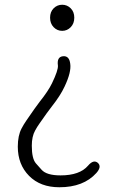

<svg xmlns="http://www.w3.org/2000/svg" viewBox="-20 -567 491 809"><path d="M230 222Q150 222 102.5 174Q55 126 55 51Q55 4 71 -26Q80 -43 91 -59L125 -108Q136 -123 147 -138Q183 -183 199 -216Q226 -272 224 -291Q219 -327 245 -330Q272 -333 276 -298Q281 -263 252 -202Q235 -165 198 -118Q187 -104 177 -90L146 -46Q136 -32 128 -17Q114 8 114 47Q114 101 131 121Q143 135 155 148Q176 172 235 172Q316 172 351 131Q374 104 392 119Q410 135 386 162Q332 222 230 222ZM242 -437Q221 -437 206 -452.5Q191 -468 191 -492.5Q191 -517 206 -532Q221 -547 242 -547Q263 -547 278 -532Q293 -517 293 -492.5Q293 -468 278 -452.5Q263 -437 242 -437Z"/></svg>

Font: Resource Han Rounded KR Light
Style: Regular
Weight: 300
Designer: Cyano Hao (round all glyphs); Ryoko NISHIZUKA 西塚涼子 (kana, bopomofo & ideographs); Paul D. Hunt (Latin, Greek & Cyrillic)
Foundry: Cyano Hao
Version: 0.990